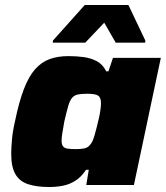

<svg xmlns="http://www.w3.org/2000/svg" viewBox="-20 -742 665 770"><path d="M178 8Q126 8 92 -3.5Q58 -15 41.5 -44Q25 -73 25 -124Q25 -149 28 -182.5Q31 -216 40 -255Q56 -333 75.5 -384Q95 -435 120.5 -464Q146 -493 179 -505Q212 -517 255 -517Q287 -517 316 -513Q345 -509 368.5 -496.5Q392 -484 406 -456H415L433 -510H625L517 0H326L336 -61H325Q306 -32 282 -17Q258 -2 231.5 3Q205 8 178 8ZM284 -144Q304 -144 316.5 -146.5Q329 -149 337 -156.5Q345 -164 351 -176Q355 -185 359.5 -200.5Q364 -216 368.5 -234Q373 -252 377 -269.5Q381 -287 383 -303Q385 -319 385 -328Q385 -351 373.5 -358.5Q362 -366 330 -366Q306 -366 292 -363Q278 -360 269 -349.5Q260 -339 253.5 -316.5Q247 -294 238 -255Q233 -227 230 -208.5Q227 -190 227 -177Q227 -163 232.5 -155.5Q238 -148 250.5 -146Q263 -144 284 -144ZM192 -571V-579L320 -722H495L563 -579L562 -571H444L398 -651L322 -571Z"/></svg>

Font: Saira SemiExpanded ExtraBold
Style: Italic
Weight: 800
Width: 6
Italic angle: -12°
Designer: Hector Gatti with collaboration of the Omnibus-Type team
Foundry: Omnibus-Type
Version: Version 1.101